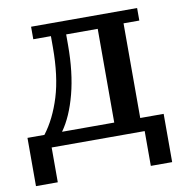

<svg xmlns="http://www.w3.org/2000/svg" viewBox="-77 -593 780 815"><g transform="rotate(-10 313.5 -185.0)"><path d="M13 -58H86Q132 -118 159 -205.5Q186 -293 186 -418V-466H110V-520H567V-466H499V-58H600V150H508V0H107V150H13ZM387 -58V-462H251V-416Q251 -298 227 -206.5Q203 -115 162 -58Z"/></g></svg>

Font: IBM Plex Serif Medm
Style: Regular
Weight: 500
Designer: Mike Abbink, Paul van der Laan, Pieter van Rosmalen
Foundry: Bold Monday
Version: Version 3.001